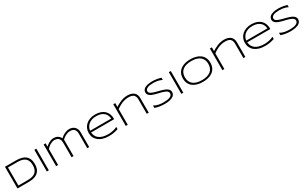

<svg xmlns="http://www.w3.org/2000/svg" viewBox="399 -2911 8177 5148"><g transform="rotate(-30 4487.5 -337.0)"><path d="M845.2 -335.9Q845.2 -271.5 831.8 -221.4Q818.4 -171.4 793.9 -134.3Q769.5 -97.2 734.6 -71.3Q699.7 -45.4 657 -29.8Q614.3 -14.2 564.2 -7.1Q514.2 0 459 0H112.8V-670.9H458Q540.5 -670.9 611.3 -654.8Q682.1 -638.7 734.1 -599.9Q786.1 -561 815.7 -496.6Q845.2 -432.1 845.2 -335.9ZM782.2 -335.9Q782.2 -390.6 771.5 -432.6Q760.7 -474.6 740.7 -505.6Q720.7 -536.6 691.9 -557.6Q663.1 -578.6 627 -591.6Q590.8 -604.5 548.3 -609.9Q505.9 -615.2 458 -615.2H173.8V-56.2H458Q529.8 -56.2 589.4 -69.1Q648.9 -82 691.7 -114Q734.4 -146 758.3 -200Q782.2 -253.9 782.2 -335.9Z M1022.9 0V-670.9H1084V0Z M1371.1 -670.9V-567.9Q1392.6 -586.4 1418.9 -607.4Q1445.3 -628.4 1477.1 -646Q1508.8 -663.6 1545.9 -675.3Q1583 -687 1625.5 -687Q1693.4 -687 1745.6 -656.5Q1797.9 -626 1830.1 -562Q1861.3 -590.8 1894.5 -614Q1927.7 -637.2 1962.6 -653.3Q1997.6 -669.4 2034.7 -678.2Q2071.8 -687 2111.3 -687Q2161.6 -687 2202.9 -669.9Q2244.1 -652.8 2272.9 -623Q2301.8 -593.3 2317.6 -553Q2333.5 -512.7 2333.5 -466.8V0H2272.5V-451.2Q2272.5 -493.2 2262.5 -526.1Q2252.4 -559.1 2231.2 -582Q2210 -605 2177 -616.9Q2144 -628.9 2098.1 -628.9Q2061.5 -628.9 2025.6 -618.4Q1989.7 -607.9 1957 -590.6Q1924.3 -573.2 1896 -551.3Q1867.7 -529.3 1846.2 -505.9Q1848.6 -492.2 1848.9 -482.4Q1849.1 -472.7 1849.1 -459V0H1788.1V-451.2Q1788.1 -501 1774.9 -534.9Q1761.7 -568.8 1738.3 -589.8Q1714.8 -610.8 1682.9 -619.9Q1650.9 -628.9 1613.3 -628.9Q1577.6 -628.9 1542.7 -616.7Q1507.8 -604.5 1476.1 -585Q1444.3 -565.4 1417.5 -541.3Q1390.6 -517.1 1371.1 -493.2V0H1310.1V-670.9Z M3232.4 -35.2Q3191.4 -22.5 3156.2 -13.4Q3121.1 -4.4 3086.9 1.2Q3052.7 6.8 3017.3 9.5Q2981.9 12.2 2939.5 12.2Q2840.8 12.2 2761.2 -11.7Q2681.6 -35.6 2625.7 -80.3Q2569.8 -125 2539.6 -188.5Q2509.3 -252 2509.3 -331.1Q2509.3 -407.7 2538.3 -471.7Q2567.4 -535.6 2619.6 -581.5Q2671.9 -627.4 2744.6 -652.8Q2817.4 -678.2 2905.3 -678.2Q2996.6 -678.2 3067.9 -653.8Q3139.2 -629.4 3188 -584Q3236.8 -538.6 3262.2 -473.9Q3287.6 -409.2 3287.6 -328.1V-313H2572.3Q2577.6 -250.5 2603.5 -200.2Q2629.4 -149.9 2677 -114.7Q2724.6 -79.6 2794.2 -60.8Q2863.8 -42 2956.5 -42Q2996.1 -42 3036.6 -47.4Q3077.1 -52.7 3114.3 -61.8Q3151.4 -70.8 3182.1 -82.3Q3212.9 -93.8 3232.4 -106ZM3227.5 -366.2Q3224.1 -417.5 3204.6 -464.1Q3185.1 -510.7 3146.2 -546.4Q3107.4 -582 3047.6 -603Q2987.8 -624 2904.3 -624Q2825.7 -624 2766.6 -603Q2707.5 -582 2666.5 -546.6Q2625.5 -511.2 2602.1 -464.6Q2578.6 -418 2572.3 -366.2Z M4115.7 0V-442.9Q4115.7 -498.5 4100.8 -534.4Q4085.9 -570.3 4058.3 -591.3Q4030.8 -612.3 3991.2 -620.6Q3951.7 -628.9 3902.3 -628.9Q3845.2 -628.9 3790.3 -615Q3735.4 -601.1 3686.5 -579.8Q3637.7 -558.6 3596.7 -532.7Q3555.7 -506.8 3527.3 -482.9V0H3466.3V-670.9H3527.3V-553.2Q3561.5 -574.7 3602.8 -598.4Q3644 -622.1 3691.7 -641.8Q3739.3 -661.6 3793.5 -674.3Q3847.7 -687 3907.7 -687Q3975.6 -687 4026.1 -670.7Q4076.7 -654.3 4110.1 -624.3Q4143.6 -594.2 4160.2 -551.5Q4176.8 -508.8 4176.8 -456.1V0Z M4941.4 -571.8Q4922.4 -581.1 4897.5 -591.6Q4872.6 -602.1 4840.6 -610.4Q4808.6 -618.7 4768.6 -624.3Q4728.5 -629.9 4679.7 -629.9Q4620.6 -629.9 4574.5 -623Q4528.3 -616.2 4496.3 -601.8Q4464.4 -587.4 4447.5 -565.4Q4430.7 -543.5 4430.7 -513.2Q4430.7 -487.8 4446.5 -468.8Q4462.4 -449.7 4489.5 -435.1Q4516.6 -420.4 4553 -408.4Q4589.4 -396.5 4630.1 -386Q4670.9 -375.5 4714.1 -364.7Q4757.3 -354 4798.1 -341.6Q4838.9 -329.1 4875.2 -313.7Q4911.6 -298.3 4938.7 -277.8Q4965.8 -257.3 4981.7 -231Q4997.6 -204.6 4997.6 -169.9Q4997.6 -132.3 4983.4 -104.2Q4969.2 -76.2 4945.1 -55.9Q4920.9 -35.6 4888.4 -22.2Q4856 -8.8 4819.1 -1Q4782.2 6.8 4742.9 10Q4703.6 13.2 4665.5 13.2Q4578.1 13.2 4507.1 0.5Q4436 -12.2 4371.6 -34.2V-108.9Q4438 -69.3 4512 -54.7Q4585.9 -40 4667.5 -40Q4725.1 -40 4773.9 -46.9Q4822.8 -53.7 4858.4 -68.6Q4894 -83.5 4913.8 -107.4Q4933.6 -131.3 4933.6 -166Q4933.6 -193.8 4917.7 -214.8Q4901.9 -235.8 4874.8 -251.7Q4847.7 -267.6 4811.3 -279.8Q4774.9 -292 4734.4 -302.5Q4693.8 -313 4650.6 -323Q4607.4 -333 4566.9 -344.7Q4526.4 -356.4 4490 -371.1Q4453.6 -385.7 4426.5 -405.5Q4399.4 -425.3 4383.5 -451.2Q4367.7 -477.1 4367.7 -511.2Q4367.7 -544.9 4380.4 -571Q4393.1 -597.2 4415.3 -616.2Q4437.5 -635.3 4467.3 -648.2Q4497.1 -661.1 4531 -668.7Q4564.9 -676.3 4601.6 -679.7Q4638.2 -683.1 4673.8 -683.1Q4712.9 -683.1 4747.8 -679.7Q4782.7 -676.3 4815.2 -670.7Q4847.7 -665 4878.7 -657.7Q4909.7 -650.4 4941.4 -642.1Z M5186.5 0V-670.9H5247.6V0Z M6278.8 -335Q6278.8 -244.6 6246.1 -179Q6213.4 -113.3 6156.2 -70.6Q6099.1 -27.8 6021.5 -7.3Q5943.8 13.2 5854 13.2Q5763.7 13.2 5685.5 -7.3Q5607.4 -27.8 5549.8 -70.6Q5492.2 -113.3 5459.5 -179Q5426.8 -244.6 5426.8 -335Q5426.8 -395 5441.9 -444.1Q5457 -493.2 5484.4 -532Q5511.7 -570.8 5550.5 -599.1Q5589.4 -627.4 5637 -646.2Q5684.6 -665 5739.3 -674.1Q5793.9 -683.1 5854 -683.1Q5943.8 -683.1 6021.5 -662.6Q6099.1 -642.1 6156.2 -599.4Q6213.4 -556.6 6246.1 -491Q6278.8 -425.3 6278.8 -335ZM6215.8 -335Q6215.8 -406.2 6192.6 -460.9Q6169.4 -515.6 6124 -553Q6078.6 -590.3 6011 -609.6Q5943.4 -628.9 5854 -628.9Q5764.6 -628.9 5696.5 -609.4Q5628.4 -589.8 5582.5 -552.5Q5536.6 -515.1 5513.2 -460.2Q5489.7 -405.3 5489.7 -335Q5489.7 -263.7 5513.2 -209Q5536.6 -154.3 5582.5 -116.9Q5628.4 -79.6 5696.5 -60.3Q5764.6 -41 5854 -41Q5943.4 -41 6011 -60.3Q6078.6 -79.6 6124 -116.9Q6169.4 -154.3 6192.6 -209Q6215.8 -263.7 6215.8 -335Z M7106.9 0V-442.9Q7106.9 -498.5 7092 -534.4Q7077.1 -570.3 7049.6 -591.3Q7022 -612.3 6982.4 -620.6Q6942.9 -628.9 6893.6 -628.9Q6836.4 -628.9 6781.5 -615Q6726.6 -601.1 6677.7 -579.8Q6628.9 -558.6 6587.9 -532.7Q6546.9 -506.8 6518.6 -482.9V0H6457.5V-670.9H6518.6V-553.2Q6552.7 -574.7 6594 -598.4Q6635.3 -622.1 6682.9 -641.8Q6730.5 -661.6 6784.7 -674.3Q6838.9 -687 6898.9 -687Q6966.8 -687 7017.3 -670.7Q7067.9 -654.3 7101.3 -624.3Q7134.8 -594.2 7151.4 -551.5Q7168 -508.8 7168 -456.1V0Z M8066.9 -35.2Q8025.9 -22.5 7990.7 -13.4Q7955.6 -4.4 7921.4 1.2Q7887.2 6.8 7851.8 9.5Q7816.4 12.2 7773.9 12.2Q7675.3 12.2 7595.7 -11.7Q7516.1 -35.6 7460.2 -80.3Q7404.3 -125 7374 -188.5Q7343.8 -252 7343.8 -331.1Q7343.8 -407.7 7372.8 -471.7Q7401.9 -535.6 7454.1 -581.5Q7506.3 -627.4 7579.1 -652.8Q7651.9 -678.2 7739.7 -678.2Q7831.1 -678.2 7902.3 -653.8Q7973.6 -629.4 8022.5 -584Q8071.3 -538.6 8096.7 -473.9Q8122.1 -409.2 8122.1 -328.1V-313H7406.7Q7412.1 -250.5 7438 -200.2Q7463.9 -149.9 7511.5 -114.7Q7559.1 -79.6 7628.7 -60.8Q7698.2 -42 7791 -42Q7830.6 -42 7871.1 -47.4Q7911.6 -52.7 7948.7 -61.8Q7985.8 -70.8 8016.6 -82.3Q8047.4 -93.8 8066.9 -106ZM8062 -366.2Q8058.6 -417.5 8039.1 -464.1Q8019.5 -510.7 7980.7 -546.4Q7941.9 -582 7882.1 -603Q7822.3 -624 7738.8 -624Q7660.2 -624 7601.1 -603Q7542 -582 7501 -546.6Q7460 -511.2 7436.5 -464.6Q7413.1 -418 7406.7 -366.2Z M8842.8 -571.8Q8823.7 -581.1 8798.8 -591.6Q8773.9 -602.1 8741.9 -610.4Q8710 -618.7 8669.9 -624.3Q8629.9 -629.9 8581.1 -629.9Q8522 -629.9 8475.8 -623Q8429.7 -616.2 8397.7 -601.8Q8365.7 -587.4 8348.9 -565.4Q8332 -543.5 8332 -513.2Q8332 -487.8 8347.9 -468.8Q8363.8 -449.7 8390.9 -435.1Q8418 -420.4 8454.3 -408.4Q8490.7 -396.5 8531.5 -386Q8572.3 -375.5 8615.5 -364.7Q8658.7 -354 8699.5 -341.6Q8740.2 -329.1 8776.6 -313.7Q8813 -298.3 8840.1 -277.8Q8867.2 -257.3 8883.1 -231Q8898.9 -204.6 8898.9 -169.9Q8898.9 -132.3 8884.8 -104.2Q8870.6 -76.2 8846.4 -55.9Q8822.3 -35.6 8789.8 -22.2Q8757.3 -8.8 8720.5 -1Q8683.6 6.8 8644.3 10Q8605 13.2 8566.9 13.2Q8479.5 13.2 8408.4 0.5Q8337.4 -12.2 8272.9 -34.2V-108.9Q8339.4 -69.3 8413.3 -54.7Q8487.3 -40 8568.8 -40Q8626.5 -40 8675.3 -46.9Q8724.1 -53.7 8759.8 -68.6Q8795.4 -83.5 8815.2 -107.4Q8835 -131.3 8835 -166Q8835 -193.8 8819.1 -214.8Q8803.2 -235.8 8776.1 -251.7Q8749 -267.6 8712.6 -279.8Q8676.3 -292 8635.7 -302.5Q8595.2 -313 8552 -323Q8508.8 -333 8468.3 -344.7Q8427.7 -356.4 8391.4 -371.1Q8355 -385.7 8327.9 -405.5Q8300.8 -425.3 8284.9 -451.2Q8269 -477.1 8269 -511.2Q8269 -544.9 8281.7 -571Q8294.4 -597.2 8316.7 -616.2Q8338.9 -635.3 8368.7 -648.2Q8398.4 -661.1 8432.4 -668.7Q8466.3 -676.3 8502.9 -679.7Q8539.6 -683.1 8575.2 -683.1Q8614.3 -683.1 8649.2 -679.7Q8684.1 -676.3 8716.6 -670.7Q8749 -665 8780 -657.7Q8811 -650.4 8842.8 -642.1Z"/></g></svg>

Font: Syncopate
Style: Regular
Weight: 300
Width: 7
Designer: Astigmatic (AOETI)
Foundry: Astigmatic (AOETI)
Version: Version 001.000